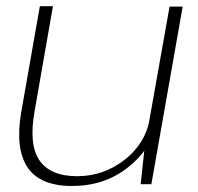

<svg xmlns="http://www.w3.org/2000/svg" viewBox="-20 -612 658 638"><path d="M447.5 0H483L587 -590H543.5L461 -126.5ZM156 -591.5H112.5L51 -242Q29.5 -120 70.8 -57Q112 6 219.5 6Q326 6 403.2 -54.2Q480.5 -114.5 494 -189.5L478 -218Q463.5 -135 393.8 -80.8Q324 -26.5 236.5 -26.5Q147.5 -26.5 111.2 -79Q75 -131.5 95 -243Z"/></svg>

Font: Anybody SemiExpanded ExtraLight
Style: Italic
Weight: 250
Width: 6
Italic angle: -10°
Version: Version 1.113;gftools[0.9.25]